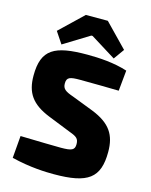

<svg xmlns="http://www.w3.org/2000/svg" viewBox="-135 -1008 868 1107"><g transform="rotate(15 298.5 -454.5)"><path d="M368 -922H237L99 -790L145 -721L298 -815H306L457 -721L502 -784ZM305 -703C110 -703 36 -664 36 -506C36 -404 76 -345 185 -301L323 -246C364 -231 378 -221 378 -188C378 -153 361 -145 295 -145C254 -145 177 -147 54 -150L43 -17C156 11 250 13 296 13C499 13 566 -36 566 -192C566 -293 528 -354 415 -399L288 -448C239 -465 222 -477 222 -509C222 -547 242 -552 303 -552C383 -552 474 -550 533 -549L545 -672C465 -698 375 -703 305 -703Z"/></g></svg>

Font: Exo 2 Extra Bold
Style: Regular
Weight: 800
Designer: Natanael Gama
Version: Version 1.001;PS 001.001;hotconv 1.0.88;makeotf.lib2.5.64775